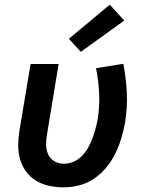

<svg xmlns="http://www.w3.org/2000/svg" viewBox="-20 -794 640 822"><path d="M252 8Q220 8 190 1.5Q160 -5 135 -20Q110 -35 92.5 -58.5Q75 -82 66.5 -110.5Q58 -139 58 -170.5Q58 -202 63 -233L111 -520H231L181 -217Q177 -195 177.5 -173Q178 -151 186.5 -132.5Q195 -114 213 -103.5Q231 -93 253 -93Q274 -93 294.5 -101.5Q315 -110 330.5 -126Q346 -142 357 -161.5Q368 -181 375.5 -201Q383 -221 388.5 -241.5Q394 -262 398 -282Q407 -338 404.5 -393.5Q402 -449 391 -502L508 -521Q520 -460 523 -396Q526 -332 515 -267Q509 -234 499 -201Q489 -168 473.5 -136.5Q458 -105 435 -77Q412 -49 382.5 -29Q353 -9 319 -0.5Q285 8 252 8ZM326 -572 275 -628 450 -774 512 -706Z"/></svg>

Font: Iosevka SS04 Extended
Style: Bold Italic
Weight: 700
Width: 7
Italic angle: -9°
Monospace: yes
Designer: Belleve Invis
Foundry: Belleve Invis
Version: Version 19.0.0; ttfautohint (v1.8.4)